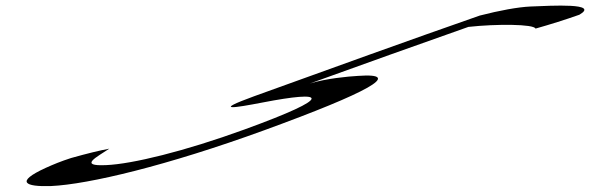

<svg xmlns="http://www.w3.org/2000/svg" viewBox="-20 -631 2084 678"><path d="M231 -73C194 -61 170 -51 141 -38C32 12 69 29 160 26C292 20 570 -46 913 -171C1278 -304 1410 -375 1244 -363C1209 -361 1132 -354 1074 -336C1260 -403 1460 -475 1634 -536C1733 -547 1866 -546 1871 -530C1924 -545 1975 -561 2026 -579C2098 -621 1930 -611 1853 -608C1809 -606 1744 -594 1674 -576C1436 -493 1137 -385 877 -291C729 -237 808 -250 907 -269C1129 -312 1168 -292 844 -174C630 -96 446 -52 356 -48C254 -43 323 -77 366 -106C333 -100 288 -89 231 -73Z"/></svg>

Font: Snowfall
Style: UltraObl
Weight: 400
Designer: Jasper
Foundry: Cannot Into Space Fonts
Version: Version 0.9